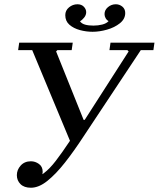

<svg xmlns="http://www.w3.org/2000/svg" viewBox="-20 -870 744 900"><path d="M125 10Q93 10 76 -7Q59 -24 59 -49Q59 -74 77 -94Q95 -114 125 -114Q145 -114 162.5 -101.5Q180 -89 180 -65Q180 -53 173 -40.5Q166 -28 155 -20.5Q144 -13 129 -13L130 -30Q160 -39 186.5 -59Q213 -79 241.5 -116Q270 -153 308 -210L131 -635H65L70 -670H321L316 -635H249L243 -629L372 -308H377L583 -629L577 -635H493L498 -670H704L699 -635H640L372 -231Q327 -162 284.5 -108Q242 -54 202 -22Q162 10 125 10ZM414 -721Q384 -721 354.5 -729Q325 -737 305.5 -754Q286 -771 286 -799Q286 -821 303.5 -835.5Q321 -850 343 -850Q362 -850 373 -838.5Q384 -827 384 -813Q384 -799 374 -787Q364 -775 355 -770Q363 -759 379 -754.5Q395 -750 418 -750Q440 -750 459.5 -755Q479 -760 489 -771Q480 -776 475 -785Q470 -794 470 -804Q470 -823 486 -836.5Q502 -850 523 -850Q540 -850 553.5 -839Q567 -828 567 -809Q567 -781 542 -761Q517 -741 481.5 -731Q446 -721 414 -721Z"/></svg>

Font: Brygada 1918 Medium
Style: Italic
Weight: 500
Italic angle: -8°
Designer: Mateusz Machalski | Borys Kosmynka | Przemek Hoffer
Foundry: NIEPODLEGLA 2018
Version: Version 3.006